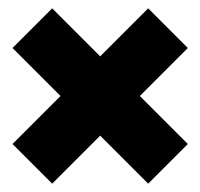

<svg xmlns="http://www.w3.org/2000/svg" viewBox="-20 -509 479 460"><path d="M105 -69 10 -164 125 -279 10 -394 105 -489 220 -374 335 -489 430 -394 315 -279 430 -164 335 -69 220 -184Z"/></svg>

Font: Piazzolla SC Black
Style: Regular
Weight: 900
Designer: Juan Pablo del Peral
Foundry: Huerta Tipografica
Version: Version 1.330